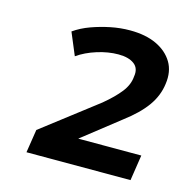

<svg xmlns="http://www.w3.org/2000/svg" viewBox="-77 -786 613 615"><g transform="rotate(15 230.0 -478.5)"><path d="M62 -247 74 -324 256 -464Q291 -493 310.5 -518Q330 -543 332 -570Q337 -598 318.5 -612Q300 -626 266 -626Q232 -626 195.5 -614.5Q159 -603 132 -584L101 -658Q125 -675 155.5 -686Q186 -697 218 -703.5Q250 -710 282 -710Q334 -710 370 -693Q406 -676 424 -646Q442 -616 436 -574Q431 -534 406 -499Q381 -464 333 -428L202 -325L201 -332H420L407 -247Z"/></g></svg>

Font: Nunito Sans 8pt
Style: Bold Italic
Weight: 700
Italic angle: -9°
Version: Version 3.101;gftools[0.9.27]